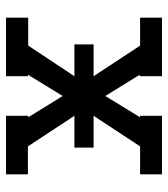

<svg xmlns="http://www.w3.org/2000/svg" viewBox="20 -580 560 640"><g transform="rotate(90 300.0 -260.0)"><path d="M234 0H39V-74H132L234 -228H128V-292H234L132 -447H39V-520H234V-446H229L300 -331L371 -447H366V-520H561V-447H468L366 -292H472V-228H366L468 -73H561V0H366V-74H371L300 -189L229 -73H234Z"/></g></svg>

Font: Iosevka Etoile
Style: Regular
Weight: 400
Designer: Belleve Invis
Foundry: Belleve Invis
Version: Version 33.2.4